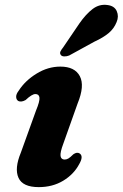

<svg xmlns="http://www.w3.org/2000/svg" viewBox="-20 -755 503 787"><path d="M245 -101Q253 -101 260.5 -105.5Q268 -110 280.5 -122.5Q295.5 -133 306.5 -126Q323.5 -114.5 304.5 -82Q282.5 -40.5 239 -14.2Q195.5 12 139 12Q73 12 55.8 -26.2Q38.5 -64.5 65.5 -129.5L127.5 -301.5Q143.5 -340 141.8 -354.8Q140 -369.5 125 -369.5Q111 -369.5 85 -345Q67 -335 55 -341Q46.5 -346.5 46.2 -358Q46 -369.5 56.5 -383Q83 -424.5 129.8 -453.2Q176.5 -482 227.5 -482Q286.5 -482 307.2 -442.8Q328 -403.5 298 -330.5L239.5 -166Q226 -130 228.2 -115.5Q230.5 -101 245 -101ZM305.5 -659Q332 -697 359.5 -718Q387 -739 420 -734.5Q449 -731 458.5 -709.5Q468 -688 458 -664.5Q447.5 -638 425.5 -619.5Q403.5 -601 366.5 -584L263.5 -527.5Q253.5 -523.5 243.5 -523.8Q233.5 -524 229.5 -529.5Q224 -536.5 228 -544.5Q232 -552.5 239 -561Z"/></svg>

Font: Fraunces 9pt S000
Style: Bold Italic
Weight: 700
Italic angle: -16°
Version: Version 1.000; ttfautohint (v1.8.3)